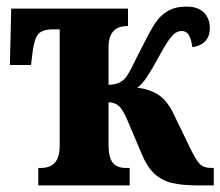

<svg xmlns="http://www.w3.org/2000/svg" viewBox="-20 -562 668 582"><path d="M96 -53H105Q132 -53 146.5 -69Q161 -85 161 -123V-473H140Q107 -473 95 -457.5Q83 -442 78 -398L74 -365H10L14 -536H368V-483H366Q309 -483 309 -419V-305Q344 -305 362 -328Q372 -341 395 -389Q407 -412 415 -428Q437 -472 451.5 -493.5Q466 -515 488.5 -528.5Q511 -542 546 -542Q580 -542 598 -524Q616 -506 616 -477Q616 -451 601.5 -436.5Q587 -422 563 -419Q560 -443 552.5 -455.5Q545 -468 531 -468Q514 -468 500 -451.5Q486 -435 462 -391Q439 -349 425 -328Q411 -307 396 -296Q434 -292 461 -274Q488 -256 508 -213L554 -118Q574 -76 586 -64.5Q598 -53 619 -53H628V0H582Q531 0 500.5 -7.5Q470 -15 447.5 -36Q425 -57 408 -99L369 -191Q354 -228 341 -240Q328 -252 309 -252V-123Q309 -84 322 -68.5Q335 -53 361 -53H373V0H96Z"/></svg>

Font: Noto Serif CondExtraBold
Style: Regular
Weight: 800
Width: 3
Designer: Monotype Design Team
Foundry: Monotype Imaging Inc.
Version: Version 1.001